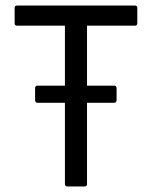

<svg xmlns="http://www.w3.org/2000/svg" viewBox="-20 -675 550 695"><path d="M224 0Q215 0 215 -9V-303H116Q107 -303 107 -313V-356Q107 -365 116 -365H215V-582H42Q33 -582 33 -591V-646Q33 -655 42 -655H468Q477 -655 477 -646V-591Q477 -582 468 -582H295V-365H393Q402 -365 402 -356V-313Q402 -303 393 -303H295V-9Q295 0 286 0Z"/></svg>

Font: Sofia Sans Semi Condensed
Style: Regular
Weight: 400
Designer: Botio Nikoltchev, Ani Petrova
Foundry: lettersoup
Version: Version 4.100; ttfautohint (v1.8.4.7-5d5b)